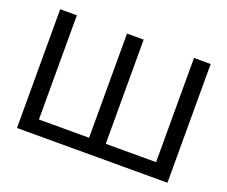

<svg xmlns="http://www.w3.org/2000/svg" viewBox="-111 -844 1206 1018"><g transform="rotate(20 492.5 -335.0)"><path d="M68 0H917V-670H823V-82H539V-670H445V-82H162V-670H68Z"/></g></svg>

Font: LT Wave Alt
Style: Regular
Weight: 400
Designer: Daniel Lyons
Version: Version 2.5 (Glyphs App)